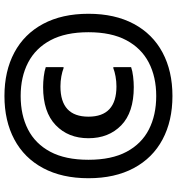

<svg xmlns="http://www.w3.org/2000/svg" viewBox="14 -792 796 864"><g transform="rotate(-90 412.0 -360.0)"><path d="M42 -360Q42 -479 87.5 -564Q133 -649 216.5 -693.5Q300 -738 412 -738Q524 -738 607.5 -693.5Q691 -649 736.5 -564Q782 -479 782 -360Q782 -241 736.5 -156Q691 -71 607.5 -26.5Q524 18 412 18Q300 18 216.5 -26.5Q133 -71 87.5 -156Q42 -241 42 -360ZM125 -360Q125 -256 161 -188.5Q197 -121 261.5 -88Q326 -55 412 -55Q498 -55 562.5 -88.5Q627 -122 663 -189.5Q699 -257 699 -360Q699 -463 663 -530.5Q627 -598 562.5 -631.5Q498 -665 412 -665Q326 -665 261.5 -632Q197 -599 161 -531.5Q125 -464 125 -360ZM222 -360Q222 -451 281 -507.5Q340 -564 452 -564Q475 -564 500 -561Q525 -558 542 -552V-472H537Q522 -478 500 -482Q478 -486 455 -486Q319 -486 319 -360Q319 -234 455 -234Q478 -234 500 -238Q522 -242 537 -248H542V-168Q525 -162 500 -159Q475 -156 452 -156Q338 -156 280 -212.5Q222 -269 222 -360Z"/></g></svg>

Font: Kufam SemiBold
Style: Regular
Weight: 600
Designer: Wael Morcos, Artur Schmal
Foundry: Original Type
Version: Version 1.300; ttfautohint (v1.8.3)